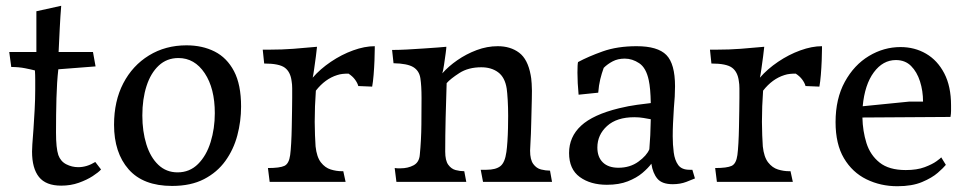

<svg xmlns="http://www.w3.org/2000/svg" viewBox="-20 -630 3349 665"><path d="M192 13Q139 13 115 -17Q91 -47 91 -105Q91 -116 92 -130Q93 -144 96 -184Q98 -214 100 -250Q102 -286 102 -320Q102 -337 102 -353.5Q102 -370 101 -386Q90 -389 67.5 -393.5Q45 -398 19 -398L12 -450H106V-591L192 -610Q189 -574 187 -533Q185 -492 183 -450H302L311 -400L182 -390Q177 -346 175.5 -290Q174 -234 174 -171Q174 -117 182 -93Q190 -71 209.5 -61Q229 -51 251 -51Q281 -51 310 -69L330 -43Q321 -33 301 -20Q281 -7 253 3Q225 13 192 13Z M576 14Q476 14 425.5 -43.5Q375 -101 375 -198Q375 -280 407 -341.5Q439 -403 496 -438Q553 -473 626 -473Q681 -473 723.5 -451.5Q766 -430 790.5 -383.5Q815 -337 815 -261Q815 -210 802 -161Q789 -112 760.5 -72.5Q732 -33 686.5 -9.5Q641 14 576 14ZM595 -33Q637 -33 666 -62Q695 -91 709.5 -138Q724 -185 724 -238Q724 -324 689 -376.5Q654 -429 598 -429Q558 -429 530 -403Q502 -377 487.5 -332Q473 -287 473 -230Q473 -175 487 -130Q501 -85 528.5 -59Q556 -33 595 -33Z M914 0 908 -48Q949 -48 965 -55.5Q981 -63 985 -93Q987 -108 988.5 -134Q990 -160 990.5 -190Q991 -220 991.5 -247Q992 -274 992 -291Q992 -310 992 -324Q992 -338 990 -349Q986 -381 966.5 -395.5Q947 -410 895 -410L890 -458H913Q957 -458 996.5 -461Q1036 -464 1078 -468Q1077 -456 1074 -434Q1071 -412 1068 -390.5Q1065 -369 1063 -361Q1089 -391 1126 -416Q1163 -441 1203 -455.5Q1243 -470 1278 -470V-461Q1278 -445 1277 -420Q1276 -395 1274 -370.5Q1272 -346 1269 -330L1221 -332Q1218 -343 1209.5 -354.5Q1201 -366 1187 -375Q1176 -375 1166.5 -374Q1157 -373 1148 -370Q1106 -357 1074 -316Q1072 -289 1071 -262Q1070 -235 1070 -208Q1070 -186 1071 -161.5Q1072 -137 1073 -123Q1077 -86 1091.5 -67.5Q1106 -49 1125.5 -43Q1145 -37 1164 -37H1169L1177 0Z M1353 0 1347 -48Q1352 -47 1357 -47Q1362 -47 1367 -47Q1393 -47 1412.5 -57.5Q1432 -68 1434 -94Q1439 -145 1439.5 -199Q1440 -253 1440 -291Q1440 -333 1436 -359Q1432 -385 1411.5 -397.5Q1391 -410 1343 -411L1338 -457Q1361 -457 1389.5 -458.5Q1418 -460 1446.5 -462Q1475 -464 1496.5 -465.5Q1518 -467 1526 -468Q1526 -463 1523.5 -444.5Q1521 -426 1518 -406Q1515 -386 1512 -376Q1533 -400 1564 -421.5Q1595 -443 1631 -456.5Q1667 -470 1704 -470Q1748 -470 1778 -447.5Q1808 -425 1818 -370Q1820 -362 1821.5 -340Q1823 -318 1822 -287L1820 -207Q1819 -161 1817.5 -140Q1816 -119 1816 -108Q1816 -77 1827 -62Q1838 -47 1854 -43Q1870 -39 1885 -39L1892 0H1653L1645 -42H1665Q1697 -42 1713 -54.5Q1729 -67 1734 -104Q1736 -118 1737.5 -140.5Q1739 -163 1739.5 -187Q1740 -211 1740 -229Q1740 -257 1738.5 -283Q1737 -309 1735 -323Q1729 -362 1705.5 -379.5Q1682 -397 1647 -397Q1602 -397 1571 -377Q1540 -357 1527 -342Q1525 -285 1523.5 -222.5Q1522 -160 1522 -105Q1522 -74 1532.5 -59.5Q1543 -45 1558 -41Q1573 -37 1588 -37L1595 0Z M2082 10Q2025 10 1988 -17Q1951 -44 1951 -100Q1951 -156 1992.5 -194.5Q2034 -233 2124 -255Q2157 -263 2186.5 -267Q2216 -271 2234 -273Q2233 -325 2227 -352Q2218 -395 2194 -411Q2170 -427 2144 -427Q2120 -427 2102 -417.5Q2084 -408 2071 -395Q2064 -376 2059 -355.5Q2054 -335 2052 -309L1984 -302Q1982 -322 1981 -342Q1980 -362 1980 -378Q1980 -393 1980.5 -402Q1981 -411 1982 -415Q2017 -434 2067.5 -452Q2118 -470 2185 -470Q2258 -470 2288 -439.5Q2318 -409 2318 -331Q2318 -313 2317 -295.5Q2316 -278 2314 -256Q2312 -223 2311 -202Q2310 -181 2310 -158Q2310 -129 2313.5 -102Q2317 -75 2329 -58.5Q2341 -42 2368 -42H2378L2387 -12Q2378 -8 2357 0Q2336 8 2310 8Q2273 8 2257 -11Q2241 -30 2236 -63Q2225 -48 2205 -31Q2185 -14 2154.5 -2Q2124 10 2082 10ZM2049 -119Q2049 -86 2068 -67.5Q2087 -49 2122 -49Q2162 -49 2191 -70Q2220 -91 2229 -113Q2233 -158 2234 -217Q2223 -219 2208.5 -221.5Q2194 -224 2177 -224Q2116 -224 2082.5 -193.5Q2049 -163 2049 -119Z M2463 0 2457 -48Q2498 -48 2514 -55.5Q2530 -63 2534 -93Q2536 -108 2537.5 -134Q2539 -160 2539.5 -190Q2540 -220 2540.5 -247Q2541 -274 2541 -291Q2541 -310 2541 -324Q2541 -338 2539 -349Q2535 -381 2515.5 -395.5Q2496 -410 2444 -410L2439 -458H2462Q2506 -458 2545.5 -461Q2585 -464 2627 -468Q2626 -456 2623 -434Q2620 -412 2617 -390.5Q2614 -369 2612 -361Q2638 -391 2675 -416Q2712 -441 2752 -455.5Q2792 -470 2827 -470V-461Q2827 -445 2826 -420Q2825 -395 2823 -370.5Q2821 -346 2818 -330L2770 -332Q2767 -343 2758.5 -354.5Q2750 -366 2736 -375Q2725 -375 2715.5 -374Q2706 -373 2697 -370Q2655 -357 2623 -316Q2621 -289 2620 -262Q2619 -235 2619 -208Q2619 -186 2620 -161.5Q2621 -137 2622 -123Q2626 -86 2640.5 -67.5Q2655 -49 2674.5 -43Q2694 -37 2713 -37H2718L2726 0Z M3088 15Q3030 15 2981 -9Q2932 -33 2903 -82Q2874 -131 2874 -207Q2874 -288 2906 -346.5Q2938 -405 2989.5 -436Q3041 -467 3099 -467Q3148 -467 3187.5 -444Q3227 -421 3250.5 -376Q3274 -331 3274 -265Q3274 -255 3274 -245.5Q3274 -236 3272 -225L2967 -223Q2968 -176 2981 -134.5Q2994 -93 3026.5 -67Q3059 -41 3117 -41Q3156 -41 3182.5 -51Q3209 -61 3223.5 -71.5Q3238 -82 3240 -85L3256 -59Q3248 -49 3228 -31.5Q3208 -14 3173.5 0.5Q3139 15 3088 15ZM3083 -422Q3038 -422 3006.5 -379.5Q2975 -337 2968 -262L3128 -278H3177Q3177 -315 3166.5 -348Q3156 -381 3135.5 -401.5Q3115 -422 3083 -422Z"/></svg>

Font: Maname
Style: Regular
Weight: 400
Designer: Pathum Egodawatta
Foundry: mooniak
Version: Version 1.000; ttfautohint (v1.8.4.7-5d5b)